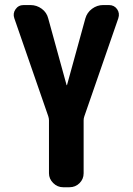

<svg xmlns="http://www.w3.org/2000/svg" viewBox="-20 -540 540 779"><path d="M421.9 -519.5Q443.4 -519.5 455.1 -502.9Q466.8 -486.3 460 -465.8L322.3 -68.4Q319.3 -60.5 319.3 -51.8V163.1Q319.3 186.5 302.7 203.1Q286.1 219.7 261.7 219.7H236.3Q212.9 219.7 195.8 202.6Q178.7 185.5 178.7 163.1V-51.8Q178.7 -59.6 175.8 -68.4L38.1 -465.8Q31.2 -485.4 43 -502.4Q54.7 -519.5 76.2 -519.5H103.5Q128.9 -519.5 149.4 -504.4Q169.9 -489.3 175.8 -464.8L250 -195.3Q250 -194.3 251 -194.3Q252 -194.3 252 -195.3L326.2 -464.8Q333 -489.3 353.5 -504.4Q374 -519.5 398.4 -519.5Z"/></svg>

Font: Rounded Mgen+ 1mn bold
Style: Bold
Weight: 700
Designer: [Source Han Sans]
Ryoko NISHIZUKA  (kana & ideographs); Paul D. Hunt (Latin, Greek & Cyrillic); Wenlong ZHANG  (bopomofo
Version: Version 1.059.20150602